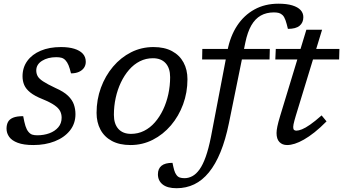

<svg xmlns="http://www.w3.org/2000/svg" viewBox="-20 -756 1812 1014"><path d="M102.5 -142.5Q108.5 -109.5 114.5 -90.5Q120.5 -71.5 130 -60Q139.5 -48.5 150.2 -45Q161 -41.5 177 -41.5Q211.5 -41.5 240.8 -52.2Q270 -63 287.8 -83.8Q305.5 -104.5 305.5 -134.5Q305.5 -153.5 297.5 -169.2Q289.5 -185 267.8 -200.2Q246 -215.5 204.5 -232.5Q163 -249 140 -267.5Q117 -286 108 -307Q99 -328 99 -353Q99 -399.5 124.2 -434.2Q149.5 -469 195 -488.2Q240.5 -507.5 302 -507.5Q343 -507.5 372.2 -498.5Q401.5 -489.5 417.2 -472.5Q433 -455.5 433 -429.5Q433 -412 423.8 -398.2Q414.5 -384.5 397 -376.5Q379.5 -368.5 355 -368.5Q348.5 -395.5 341.8 -411.8Q335 -428 325.5 -438Q316.5 -447.5 305 -450.8Q293.5 -454 277.5 -454Q232.5 -454 202 -434.8Q171.5 -415.5 171.5 -384Q171.5 -368 178.5 -354.5Q185.5 -341 207.2 -326.5Q229 -312 272.5 -291.5Q317 -272 339.5 -250Q362 -228 370.2 -204Q378.5 -180 378.5 -153Q378.5 -103 349 -66.2Q319.5 -29.5 269.2 -9.8Q219 10 156 10Q105 10 73.8 -1.8Q42.5 -13.5 28.5 -33.2Q14.5 -53 14.5 -76.5Q14.5 -97 22.2 -111.8Q30 -126.5 49.2 -134.5Q68.5 -142.5 102.5 -142.5Z M790.5 -507.5Q848.5 -507.5 888.5 -486Q928.5 -464.5 949.2 -426.2Q970 -388 970 -337.5Q970 -267.5 947 -205Q924 -142.5 882.8 -94Q841.5 -45.5 787 -17.8Q732.5 10 669.5 10Q611 10 571 -11.5Q531 -33 510.5 -71.5Q490 -110 490 -160Q490 -230 513 -292.8Q536 -355.5 577 -404Q618 -452.5 672.5 -480Q727 -507.5 790.5 -507.5ZM672 -49Q709 -49 741 -65Q773 -81 798.2 -110Q823.5 -139 841.5 -177Q859.5 -215 869 -258.8Q878.5 -302.5 878.5 -348.5Q878.5 -396 854.8 -422.2Q831 -448.5 787.5 -448.5Q750.5 -448.5 718.8 -432.5Q687 -416.5 661.8 -387.5Q636.5 -358.5 618.5 -320.5Q600.5 -282.5 591 -239Q581.5 -195.5 581.5 -149.5Q581.5 -101.5 605.2 -75.2Q629 -49 672 -49Z M1047.5 -442 1048.5 -497.5H1405L1403.5 -442ZM1189 -105.5Q1171 -17.5 1144.5 47.2Q1118 112 1083.2 154.5Q1048.5 197 1005.8 217.5Q963 238 912.5 238Q863.5 238 838.8 218Q814 198 814 164.5Q814 135 832.8 119.5Q851.5 104 891 104Q895.5 127 900 142.8Q904.5 158.5 912 168Q919 178 929.5 181.5Q940 185 954.5 185Q976 185 996 174.2Q1016 163.5 1033.8 138.8Q1051.5 114 1066.5 72Q1081.5 30 1094 -32.5L1181.5 -490Q1196 -565 1232.2 -620.2Q1268.5 -675.5 1323.8 -706Q1379 -736.5 1451 -736.5Q1494.5 -736.5 1523.8 -727.5Q1553 -718.5 1567.5 -702.8Q1582 -687 1582 -665.5Q1582 -636.5 1562.2 -620Q1542.5 -603.5 1500.5 -603.5Q1494 -631.5 1487.8 -649.2Q1481.5 -667 1472.5 -676Q1463.5 -684.5 1452.8 -687.5Q1442 -690.5 1426.5 -690.5Q1387 -690.5 1357.2 -673.8Q1327.5 -657 1307.2 -621.8Q1287 -586.5 1275.5 -530.5Z M1434 -442 1436.5 -497.5H1772.5L1771 -442ZM1542 -144Q1538 -131 1535 -119.5Q1532 -108 1530.2 -99.5Q1528.5 -91 1528.5 -85.5Q1528.5 -74 1532.8 -70Q1537 -66 1545.5 -66Q1557 -66 1574.8 -73Q1592.5 -80 1618 -97.8Q1643.5 -115.5 1678.5 -146.5L1704.5 -115Q1671 -81 1641 -57.2Q1611 -33.5 1585 -18.8Q1559 -4 1537 3Q1515 10 1496.5 10Q1471 10 1455.8 -5.8Q1440.5 -21.5 1440.5 -53.5Q1440.5 -67.5 1444.8 -88.2Q1449 -109 1459.5 -143.5L1598 -599H1681Z"/></svg>

Font: Newsreader 8pt
Style: Italic
Weight: 400
Italic angle: -17°
Version: Version 1.003